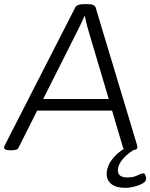

<svg xmlns="http://www.w3.org/2000/svg" viewBox="-30 -722 724 925"><path d="M19 2Q-10 2 -10 -11Q-10 -16 -6 -24L332 -685Q340 -702 372 -702H394Q426 -702 431 -685L630 -24Q632 -16 632 -12Q632 2 599 2H593Q580 2 572.5 -1Q565 -4 562 -13L510 -189H149L60 -12Q56 -3 47 -0.5Q38 2 25 2ZM332 -551 178 -245H494L403 -551Q396 -573 389.5 -597.5Q383 -622 379 -644H377Q368 -624 356.5 -600Q345 -576 332 -551ZM574 183Q530 183 507 165Q484 147 484 116Q484 78 514.5 40.5Q545 3 598 -21L631 -9Q589 13 563.5 42Q538 71 538 99Q538 133 584 133Q612 133 632 123Q652 113 661 113Q667 113 670.5 122Q674 131 674 139Q674 152 657.5 161.5Q641 171 618 177Q595 183 574 183Z"/></svg>

Font: Asap Semi Expanded Semi Expanded Light
Style: Italic
Weight: 300
Width: 6
Italic angle: -6°
Designer: Pablo Cosgaya
Foundry: Omnibus-Type
Version: Version 3.001; ttfautohint (v1.8.4.7-5d5b)